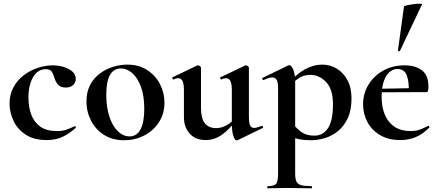

<svg xmlns="http://www.w3.org/2000/svg" viewBox="-20 -751 2384 1046"><path d="M234 12Q165 12 120 -17.5Q75 -47 53.5 -93Q32 -139 32 -186Q32 -236 53 -275Q74 -314 108.5 -340.5Q143 -367 185 -381Q227 -395 268 -395Q297 -395 326 -386.5Q355 -378 374 -361.5Q393 -345 393 -320Q393 -303 379 -288.5Q365 -274 338 -274Q313 -274 299 -287Q285 -300 277 -325Q270 -349 261.5 -361.5Q253 -374 229 -374Q186 -374 160.5 -331Q135 -288 135 -219Q135 -169 150 -127.5Q165 -86 199 -61.5Q233 -37 290 -37Q320 -37 340.5 -44Q361 -51 386 -63Q388 -65 391.5 -61Q395 -57 393 -55Q358 -23 321 -5.5Q284 12 234 12Z M656 13Q593 13 547 -16Q501 -45 476 -93.5Q451 -142 451 -198Q451 -250 471 -288Q491 -326 524 -350.5Q557 -375 596 -387Q635 -399 673 -399Q737 -399 782.5 -369Q828 -339 852 -292Q876 -245 876 -192Q876 -131 845.5 -84.5Q815 -38 765 -12.5Q715 13 656 13ZM686 -8Q726 -8 746 -47Q766 -86 766 -157Q766 -230 747.5 -279Q729 -328 700 -353Q671 -378 639 -378Q600 -378 579.5 -343Q559 -308 559 -235Q559 -167 576 -115.5Q593 -64 622 -36Q651 -8 686 -8Z M1100 12Q1045 12 1013.5 -23Q982 -58 982 -113V-260Q982 -293 974.5 -309Q967 -325 951 -325Q940 -325 926 -318Q922 -317 919.5 -323Q917 -329 920 -330L1054 -394Q1057 -395 1059 -395Q1064 -395 1069.5 -390.5Q1075 -386 1075 -382V-161Q1075 -107 1095.5 -80Q1116 -53 1158 -53Q1187 -53 1216 -69.5Q1245 -86 1262 -111L1268 -99Q1234 -50 1192 -19Q1150 12 1100 12ZM1336 -382V-116Q1336 -82 1342.5 -68Q1349 -54 1364 -54Q1371 -54 1381.5 -57Q1392 -60 1405 -65Q1409 -67 1412 -61.5Q1415 -56 1412 -54L1274 13Q1272 14 1269 14Q1259 14 1251 -11Q1243 -36 1243 -82V-260Q1243 -293 1235.5 -309Q1228 -325 1212 -325Q1201 -325 1186 -318Q1183 -317 1180.5 -323Q1178 -329 1181 -330L1315 -394Q1317 -395 1320 -395Q1325 -395 1330.5 -390.5Q1336 -386 1336 -382Z M1439 275Q1436 275 1436 269Q1436 263 1439 263Q1474 263 1484.5 250Q1495 237 1495 194V-269Q1495 -300 1488 -314.5Q1481 -329 1463 -329Q1455 -329 1443 -325.5Q1431 -322 1417 -315Q1413 -313 1410 -319Q1407 -325 1409 -326L1551 -395Q1553 -396 1556 -396Q1567 -396 1577.5 -372Q1588 -348 1588 -303V194Q1588 222 1594.5 237Q1601 252 1620 257.5Q1639 263 1677 263Q1680 263 1680 269Q1680 275 1677 275Q1649 275 1614 274Q1579 273 1540 273Q1512 273 1485.5 274Q1459 275 1439 275ZM1674 13Q1635 13 1607.5 7Q1580 1 1542 -12L1577 -75Q1599 -48 1624.5 -30Q1650 -12 1693 -12Q1740 -12 1767 -53Q1794 -94 1794 -184Q1794 -264 1757 -303.5Q1720 -343 1670 -343Q1633 -343 1606 -324Q1579 -305 1553 -276L1543 -288Q1594 -347 1640.5 -373Q1687 -399 1736 -399Q1778 -399 1814 -377.5Q1850 -356 1872.5 -315Q1895 -274 1895 -215Q1895 -151 1874.5 -107Q1854 -63 1821 -36.5Q1788 -10 1749.5 1.5Q1711 13 1674 13Z M2161 12Q2096 12 2050.5 -15Q2005 -42 1981.5 -86.5Q1958 -131 1958 -182Q1958 -241 1987 -289Q2016 -337 2067 -366Q2118 -395 2184 -395Q2243 -395 2278.5 -368Q2314 -341 2314 -280Q2314 -267 2312 -258Q2310 -249 2303 -249H2207Q2209 -306 2196 -340.5Q2183 -375 2146 -375Q2106 -375 2082.5 -334Q2059 -293 2059 -225Q2059 -167 2077 -125Q2095 -83 2130 -60Q2165 -37 2216 -37Q2246 -37 2266.5 -44.5Q2287 -52 2312 -65Q2314 -67 2317.5 -63Q2321 -59 2319 -56Q2282 -19 2243.5 -3.5Q2205 12 2161 12ZM2024 -248 2023 -267 2242 -271V-249ZM2159 -474Q2158 -471 2152.5 -472.5Q2147 -474 2148 -476L2181 -716Q2183 -719 2198.5 -722.5Q2214 -726 2233.5 -728.5Q2253 -731 2267 -731Q2281 -731 2279 -727Z"/></svg>

Font: Cormorant Infant Light
Style: Regular
Weight: 300
Designer: Christian Thalmann (Catharsis Fonts)
Foundry: Catharsis Fonts
Version: Version 4.001